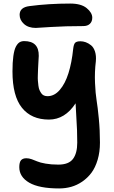

<svg xmlns="http://www.w3.org/2000/svg" viewBox="-20 -767 639 1074"><path d="M180.2 -610.8Q138.7 -610.8 114.3 -632.8Q89.8 -654.8 89.8 -684.1Q89.8 -726.1 145 -732.9Q252 -747.1 373 -747.1Q434.1 -747.1 465.1 -721.4Q496.1 -695.8 496.1 -668Q496.1 -646.5 482.9 -633.8Q469.7 -621.1 445.8 -621.1Q345.7 -621.1 264.2 -616Q182.6 -610.8 180.2 -610.8ZM311 287.1Q199.2 287.1 143.6 254.9Q87.9 222.7 87.9 168Q87.9 141.1 97.4 129.6Q106.9 118.2 127.9 118.2Q141.6 118.2 157.7 123.8Q173.8 129.4 188.7 136Q203.6 142.6 234.9 148.2Q266.1 153.8 306.2 153.8Q364.3 153.8 388.2 122.1Q412.1 90.3 412.1 30.8Q412.1 -5.4 410.9 -38.6Q409.7 -71.8 406.7 -117.2Q403.8 -162.6 402.8 -189Q343.3 -98.1 253.9 -98.1Q155.8 -98.1 102.8 -164.1Q49.8 -230 49.8 -367.2Q49.8 -418.9 54.7 -453.6Q59.6 -488.3 68.8 -505.9Q78.1 -523.4 89.1 -530.3Q100.1 -537.1 115.2 -537.1Q198.2 -537.1 196.8 -454.1Q196.3 -441.4 194.8 -418.5Q193.4 -395.5 192.9 -382.1Q192.4 -368.7 191.7 -348.4Q190.9 -328.1 191.9 -315.9Q192.9 -303.7 194.8 -288.1Q196.8 -272.5 200.9 -263.2Q205.1 -253.9 210.9 -245.4Q216.8 -236.8 225.6 -232.9Q234.4 -229 246.1 -229Q284.2 -229 314.5 -264.2Q344.7 -299.3 363 -357.7Q381.3 -416 389.2 -492.2Q392.1 -519.5 400.4 -527.8Q408.7 -536.1 430.2 -536.1Q444.8 -536.1 459.7 -530.8Q474.6 -525.4 489.3 -513.7Q503.9 -502 511.5 -478.5Q519 -455.1 516.1 -423.8Q508.8 -363.8 511.5 -303.2Q514.2 -242.7 520.3 -206.1Q526.4 -169.4 532.7 -104.2Q539.1 -39.1 539.1 30.8Q539.1 83.5 526.1 127Q513.2 170.4 491.5 199.5Q469.7 228.5 440.2 248.8Q410.6 269 378.2 278.1Q345.7 287.1 311 287.1Z"/></svg>

Font: Shantell Sans Irregular Bouncy
Style: Regular
Weight: 600
Designer: Stephen Nixon, Anya Danilova, Shantell Martin
Foundry: Arrow Type
Version: Version 1.006;[9816181b4]